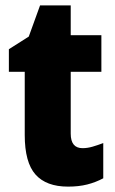

<svg xmlns="http://www.w3.org/2000/svg" viewBox="-20 -684 426 714"><path d="M287 -133Q305 -133 324 -138.5Q343 -144 364 -152V-21Q336 -6 304.5 2Q273 10 233 10Q152 10 112 -35Q72 -80 72 -182V-417H13V-501L87 -548L129 -664H243V-553H357V-417H243V-187Q243 -133 287 -133Z"/></svg>

Font: Noto Sans Myanmar Condensed Black
Style: Regular
Weight: 900
Width: 3
Designer: Monotype Design Team
Foundry: Monotype Imaging Inc.
Version: Version 2.107; ttfautohint (v1.8.4.7-5d5b)